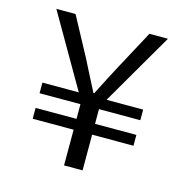

<svg xmlns="http://www.w3.org/2000/svg" viewBox="-97 -729 794 821"><g transform="rotate(15 300.0 -319.0)"><path d="M258 0H340V-158H523V-206H340V-271H523V-318H361L547 -638H465L373 -467C349 -423 327 -379 303 -332H299C274 -379 253 -423 230 -467L138 -638H53L238 -318H77V-271H258V-206H77V-158H258Z"/></g></svg>

Font: Hasklig
Style: Regular
Weight: 400
Monospace: yes
Designer: Paul D. Hunt, Teo Tuominen
Foundry: Adobe Systems Incorporated
Version: Version 2.030;PS 1.0;hotconv 16.6.51;makeotf.lib2.5.65220